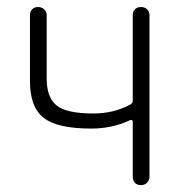

<svg xmlns="http://www.w3.org/2000/svg" viewBox="-20 -540 540 560"><path d="M246.1 -165Q147.5 -165 107.4 -196.3Q67.4 -227.5 67.4 -302.7V-496.1Q67.4 -505.9 73.7 -512.7Q80.1 -519.5 90.8 -519.5Q101.6 -519.5 108.9 -512.7Q116.2 -505.9 116.2 -496.1V-310.5Q116.2 -256.8 144.5 -232.9Q172.9 -209 252.9 -209Q312.5 -209 360.4 -235.4Q367.2 -239.3 367.2 -247.1V-496.1Q367.2 -505.9 373.5 -512.7Q379.9 -519.5 391.1 -519.5Q402.3 -519.5 409.2 -512.7Q416 -505.9 416 -496.1V-24.4Q416 -14.6 409.2 -7.3Q402.3 0 391.1 0Q379.9 0 373.5 -6.8Q367.2 -13.7 367.2 -24.4V-183.6Q367.2 -192.4 359.4 -189.5Q307.6 -165 246.1 -165Z"/></svg>

Font: Rounded-X Mgen+ 2m light
Style: Regular
Weight: 200
Designer: [Source Han Sans]
Ryoko NISHIZUKA  (kana & ideographs); Paul D. Hunt (Latin, Greek & Cyrillic); Wenlong ZHANG  (bopomofo
Version: Version 1.059.20150602